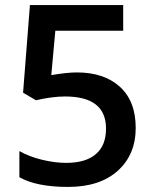

<svg xmlns="http://www.w3.org/2000/svg" viewBox="-20 -734 611 764"><path d="M286.1 -445.8Q394 -445.8 457 -388.7Q520 -331.5 520 -225.1Q520 -118.7 448.5 -54.4Q377 9.8 251 9.8Q125 9.8 57.1 -28.8V-132.8Q96.7 -110.4 147.9 -98.1Q199.2 -85.9 243.2 -85.9Q320.8 -85.9 361.3 -120.6Q401.9 -155.3 401.9 -222.2Q401.9 -350.1 238.8 -350.1Q188.5 -350.1 123 -335L71.8 -365.2L99.1 -713.9H470.2V-611.8H200.2L184.1 -435.1Q246.6 -445.8 286.1 -445.8Z"/></svg>

Font: OpenSans-Semibold
Style: Regular
Weight: 600
Foundry: Ascender Corporation
Version: Version 1.10